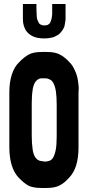

<svg xmlns="http://www.w3.org/2000/svg" viewBox="-20 -935 520 954"><path d="M370.1 -475.6Q370.1 -383.8 370.1 -202.1Q370.1 -151.4 358.4 -113.3Q346.7 -76.2 323.2 -51.8Q299.8 -25.4 276.4 -13.7Q252.9 -1 210.9 -1Q209 -1 207 -1Q205.1 -1 203.1 -1Q202.1 -1 200.2 -1Q196.3 -1 193.4 -1Q189.5 -1 186.5 -1Q144.5 -1 121.1 -12.7Q98.6 -25.4 73.2 -51.8Q56.6 -69.3 45.9 -93.8Q35.2 -118.2 30.3 -149.4Q28.3 -162.1 27.3 -175.8Q26.4 -189.5 26.4 -203.1Q26.4 -293.9 26.4 -476.6Q26.4 -527.3 39.1 -565.4Q50.8 -602.5 75.2 -626Q99.6 -651.4 123 -664.1Q145.5 -676.8 188.5 -676.8Q190.4 -676.8 192.4 -676.8Q194.3 -676.8 195.3 -676.8Q196.3 -676.8 198.2 -676.8Q202.1 -676.8 206.1 -676.8Q210 -676.8 212.9 -676.8Q254.9 -676.8 277.3 -664.1Q300.8 -652.3 325.2 -626Q341.8 -609.4 352.5 -584Q364.3 -559.6 368.2 -528.3Q370.1 -515.6 371.1 -502Q371.1 -497.1 371.1 -492.2Q371.1 -483.4 370.1 -475.6ZM261.7 -416Q261.7 -434.6 260.7 -451.2Q258.8 -467.8 257.8 -480.5Q255.9 -493.2 252.9 -502.9Q250 -512.7 246.1 -520.5Q243.2 -527.3 237.3 -533.2Q232.4 -538.1 227.5 -540Q215.8 -545.9 207 -545.9Q198.2 -545.9 191.4 -545.9Q189.5 -545.9 187.5 -545.9Q184.6 -545.9 183.6 -545.9Q180.7 -545.9 177.7 -544.9Q174.8 -543.9 171.9 -542Q165 -539.1 161.1 -534.2Q156.2 -529.3 152.3 -522.5Q148.4 -514.6 145.5 -504.9Q142.6 -495.1 141.6 -483.4Q139.6 -471.7 138.7 -455.1Q137.7 -439.5 137.7 -419.9Q137.7 -400.4 137.7 -361.3Q137.7 -328.1 137.7 -262.7Q137.7 -243.2 138.7 -226.6Q139.6 -210.9 141.6 -198.2Q142.6 -185.5 145.5 -175.8Q148.4 -166 152.3 -158.2Q156.2 -151.4 161.1 -146.5Q165 -141.6 171.9 -138.7Q174.8 -135.7 185.5 -134.8Q195.3 -132.8 204.1 -131.8Q206.1 -131.8 208 -132.8Q209 -132.8 211.9 -132.8Q214.8 -133.8 220.7 -134.8Q225.6 -135.7 227.5 -136.7Q233.4 -139.6 238.3 -144.5Q243.2 -149.4 246.1 -156.2Q250 -164.1 252.9 -173.8Q255.9 -183.6 257.8 -195.3Q259.8 -207 260.7 -223.6Q261.7 -239.3 261.7 -257.8Q261.7 -310.5 261.7 -416ZM98.6 -805.7Q96.7 -814.5 94.7 -823.2Q93.8 -832 93.8 -840.8Q93.8 -860.4 93.8 -897.5Q93.8 -903.3 93.8 -915Q116.2 -915 161.1 -915Q161.1 -909.2 161.1 -902.3Q161.1 -895.5 161.1 -887.7Q161.1 -876 162.1 -864.3Q163.1 -851.6 163.1 -847.7Q164.1 -840.8 166 -835.9Q168 -830.1 170.9 -825.2Q172.9 -820.3 175.8 -817.4Q178.7 -814.5 182.6 -812.5Q186.5 -810.5 190.4 -809.6Q195.3 -808.6 200.2 -808.6Q206.1 -808.6 210 -809.6Q214.8 -809.6 218.8 -812.5Q222.7 -814.5 225.6 -817.4Q228.5 -820.3 230.5 -825.2Q232.4 -830.1 234.4 -835Q236.3 -840.8 237.3 -847.7Q238.3 -852.5 239.3 -864.3Q239.3 -876 239.3 -887.7Q239.3 -894.5 239.3 -902.3Q239.3 -909.2 239.3 -915Q261.7 -915 305.7 -915Q305.7 -892.6 305.7 -848.6Q305.7 -846.7 305.7 -841.8Q305.7 -833 303.7 -824.2Q302.7 -815.4 300.8 -806.6Q297.9 -796.9 293 -789.1Q288.1 -781.2 282.2 -774.4Q276.4 -767.6 268.6 -761.7Q259.8 -756.8 250 -752Q239.3 -748 226.6 -746.1Q214.8 -744.1 199.2 -744.1Q184.6 -744.1 171.9 -746.1Q159.2 -748 149.4 -752Q138.7 -755.9 130.9 -761.7Q122.1 -767.6 116.2 -774.4Q109.4 -781.2 105.5 -789.1Q101.6 -796.9 98.6 -805.7Z"/></svg>

Font: Typeface
Style: Regular
Weight: 400
Version: Version 1.0